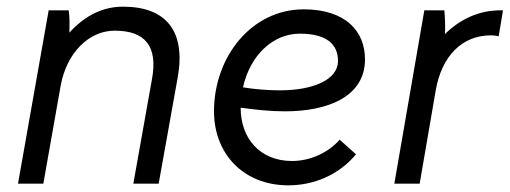

<svg xmlns="http://www.w3.org/2000/svg" viewBox="-20 -551 1529 576"><path d="M34 0H110L162 -294C180 -393 247 -459 324 -459C415 -459 454 -413 436 -314L380 0H456L513 -318C538 -456 480 -531 349 -531C293 -531 238 -508 188 -453C189 -477 189 -504 186 -520H126Z M845 5C923 5 997 -27 1048 -88L999 -132C967 -95 913 -68 856 -68C760 -68 702 -136 702 -227V-228C745 -222 790 -217 835 -217C962 -217 1075 -260 1075 -373C1075 -458 1016 -523 891 -523C735 -523 622 -381 622 -217C622 -90 710 5 845 5ZM709 -289C730 -385 799 -450 879 -450C964 -450 994 -415 994 -368C994 -312 920 -280 820 -280C784 -280 745 -283 709 -289Z M1163 0H1239L1287 -279C1305 -384 1367 -445 1453 -445C1461 -445 1469 -444 1476 -442L1489 -520H1481C1416 -520 1360 -493 1315 -449C1316 -474 1315 -501 1313 -520H1253Z"/></svg>

Font: Fixel Text 20240404
Style: Italic
Weight: 400
Width: 4
Italic angle: -10°
Designer: AlfaBravo + MacPaw
Foundry: Kyrylo Tkachov, Marchela Mozhyna, Serhii Makarenko, Maria Weinstein, Zakhar Kryvoshyya
Version: Version 1.211;Glyphs 3.2 (3225)